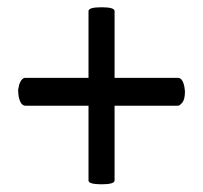

<svg xmlns="http://www.w3.org/2000/svg" viewBox="-20 -566 549 518"><path d="M289.1 -79.1Q289.1 -68.8 253.9 -68.8Q218.8 -68.8 218.8 -79.1V-280.8H48.8Q35.2 -280.8 30.3 -306.2Q29.3 -312.5 29.3 -318.4Q28.8 -318.8 28.8 -319.8Q28.8 -324.7 30.3 -330.6Q31.2 -336.9 33.7 -342.8Q39.6 -356 48.3 -356H218.8V-536.1Q218.8 -546.4 253.9 -546.4Q289.1 -546.4 289.1 -536.1V-356H460Q472.7 -356 477.5 -331.5Q478.5 -325.2 479 -319.8Q479 -297.9 471.9 -289.3Q464.8 -280.8 460 -280.8H289.1Z"/></svg>

Font: Copse
Style: Regular
Weight: 400
Version: Version 1.000